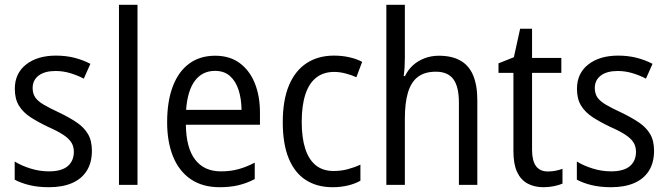

<svg xmlns="http://www.w3.org/2000/svg" viewBox="-20 -780 2818 810"><path d="M367.7 -144Q367.7 -94.2 346.2 -59.8Q324.7 -25.4 284.2 -7.8Q243.7 9.8 186.5 9.8Q140.1 9.8 104.2 1Q68.4 -7.8 42 -22V-98.6Q69.3 -81.5 107.9 -69.3Q146.5 -57.1 186.5 -57.1Q239.7 -57.1 265.6 -79.1Q291.5 -101.1 291.5 -139.6Q291.5 -162.1 281 -179Q270.5 -195.8 246.8 -211.4Q223.1 -227.1 182.1 -245.1Q140.1 -265.1 108.6 -285.6Q77.1 -306.2 59.8 -334.5Q42.5 -362.8 42.5 -405.3Q42.5 -470.7 90.3 -508.1Q138.2 -545.4 216.3 -545.4Q257.3 -545.4 293.5 -536.4Q329.6 -527.3 361.3 -510.7L333.5 -448.2Q306.6 -462.4 276.4 -471.4Q246.1 -480.5 214.4 -480.5Q168.5 -480.5 143.1 -461.2Q117.7 -441.9 117.7 -408.7Q117.7 -385.3 128.7 -369.1Q139.6 -353 164.6 -338.4Q189.5 -323.7 230.5 -304.7Q272 -284.7 303 -263.9Q334 -243.2 350.8 -215.1Q367.7 -187 367.7 -144Z M560.1 0H481.9V-759.8H560.1Z M887.7 -544.9Q949.2 -544.9 991.2 -513.9Q1033.2 -482.9 1054.9 -429Q1076.7 -375 1076.7 -305.7V-253.9H764.2Q765.1 -156.7 803 -106.9Q840.8 -57.1 912.1 -57.1Q952.1 -57.1 985.6 -66.2Q1019 -75.2 1054.7 -93.8V-24.4Q1020.5 -6.8 985.6 1.5Q950.7 9.8 906.2 9.8Q834.5 9.8 784.9 -23.9Q735.4 -57.6 710.2 -119.4Q685.1 -181.2 685.1 -264.6Q685.1 -352.5 709 -415.5Q732.9 -478.5 778.3 -511.7Q823.7 -544.9 887.7 -544.9ZM887.2 -481Q833.5 -481 802.2 -439.2Q771 -397.5 765.1 -316.4H999Q998.5 -362.8 986.6 -400.1Q974.6 -437.5 950.2 -459.2Q925.8 -481 887.2 -481Z M1383.3 9.8Q1317.4 9.8 1270.3 -20.5Q1223.1 -50.8 1198 -111.8Q1172.9 -172.9 1172.9 -264.6Q1172.9 -357.4 1199 -419.7Q1225.1 -481.9 1273.7 -513.7Q1322.3 -545.4 1388.7 -545.4Q1423.8 -545.4 1454.6 -538.3Q1485.4 -531.2 1507.8 -519L1483.4 -454.1Q1462.4 -463.9 1437.5 -470.2Q1412.6 -476.6 1390.1 -476.6Q1344.7 -476.6 1314.2 -452.6Q1283.7 -428.7 1268.3 -381.8Q1252.9 -335 1252.9 -265.6Q1252.9 -198.7 1267.8 -152.6Q1282.7 -106.4 1312.5 -82.5Q1342.3 -58.6 1387.2 -58.6Q1418.9 -58.6 1447.3 -66.2Q1475.6 -73.7 1500.5 -85.4V-17.6Q1477.1 -4.4 1447 2.7Q1417 9.8 1383.3 9.8Z M1688 -759.8V-536.1Q1688 -515.6 1686.8 -495.8Q1685.5 -476.1 1683.1 -459H1688.5Q1701.7 -486.3 1723.1 -505.4Q1744.6 -524.4 1772.5 -534.7Q1800.3 -544.9 1831.5 -544.9Q1886.2 -544.9 1922.4 -524.4Q1958.5 -503.9 1976.1 -462.2Q1993.7 -420.4 1993.7 -356.4V0H1916V-346.7Q1916 -414.6 1892.6 -446Q1869.1 -477.5 1818.8 -477.5Q1772 -477.5 1743.2 -455.8Q1714.4 -434.1 1701.2 -390.1Q1688 -346.2 1688 -280.3V0H1609.9V-759.8Z M2291.5 -56.6Q2307.6 -56.6 2324.2 -59.8Q2340.8 -63 2353 -67.9V-5.4Q2338.4 1 2316.9 5.4Q2295.4 9.8 2272.9 9.8Q2234.4 9.8 2205.8 -5.6Q2177.2 -21 2161.6 -54.2Q2146 -87.4 2146 -142.6V-472.7H2083V-512.7L2147.9 -538.6L2174.3 -658.7H2224.6V-535.6H2348.1V-472.7H2224.6V-147.9Q2224.6 -102.1 2241.2 -79.3Q2257.8 -56.6 2291.5 -56.6Z M2739.3 -144Q2739.3 -94.2 2717.8 -59.8Q2696.3 -25.4 2655.8 -7.8Q2615.2 9.8 2558.1 9.8Q2511.7 9.8 2475.8 1Q2439.9 -7.8 2413.6 -22V-98.6Q2440.9 -81.5 2479.5 -69.3Q2518.1 -57.1 2558.1 -57.1Q2611.3 -57.1 2637.2 -79.1Q2663.1 -101.1 2663.1 -139.6Q2663.1 -162.1 2652.6 -179Q2642.1 -195.8 2618.4 -211.4Q2594.7 -227.1 2553.7 -245.1Q2511.7 -265.1 2480.2 -285.6Q2448.7 -306.2 2431.4 -334.5Q2414.1 -362.8 2414.1 -405.3Q2414.1 -470.7 2461.9 -508.1Q2509.8 -545.4 2587.9 -545.4Q2628.9 -545.4 2665 -536.4Q2701.2 -527.3 2732.9 -510.7L2705.1 -448.2Q2678.2 -462.4 2647.9 -471.4Q2617.7 -480.5 2585.9 -480.5Q2540 -480.5 2514.6 -461.2Q2489.3 -441.9 2489.3 -408.7Q2489.3 -385.3 2500.2 -369.1Q2511.2 -353 2536.1 -338.4Q2561 -323.7 2602.1 -304.7Q2643.6 -284.7 2674.6 -263.9Q2705.6 -243.2 2722.4 -215.1Q2739.3 -187 2739.3 -144Z"/></svg>

Font: Open Sans SemiCondensed
Style: Regular
Weight: 400
Width: 4
Designer: Monotype Design Team
Foundry: Monotype Imaging Inc.
Version: Version 3.000